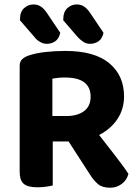

<svg xmlns="http://www.w3.org/2000/svg" viewBox="-20 -857 644 886"><path d="M221.7 -321.6H287.3Q337 -321.6 367.6 -344.1Q398.2 -366.6 398.2 -410.6Q398.2 -454.3 369 -476.8Q339.8 -499.3 279.8 -499.3Q263.5 -499.3 249.3 -498Q235.1 -496.6 221.7 -494.1ZM301 -204.2H70.8V-552.6Q70.8 -572.4 81.9 -583.2Q93.1 -594 111.4 -600.5Q144.2 -611.8 188.6 -616.9Q233 -622 281.3 -622Q416.2 -622 484.3 -565.3Q552.4 -508.6 552.4 -412.1Q552.4 -351.6 519.7 -304.5Q487 -257.5 430.5 -230.8Q374.1 -204.2 301 -204.2ZM273.3 -240 408.6 -271.6Q432 -240.4 456.7 -209.2Q481.4 -178 503.7 -148.9Q526 -119.7 544.2 -95.4Q562.4 -71.1 572.8 -54.3Q564.3 -24.4 540.9 -7.6Q517.5 9.3 489.1 9.3Q452.3 9.3 432.6 -7.2Q412.8 -23.7 395.5 -51.1ZM70.8 -261.1H223.4V-1.2Q213.6 1.5 193.8 4.4Q173.9 7.3 152.8 7.3Q108 7.3 89.4 -8.9Q70.8 -25.2 70.8 -64.7ZM138.9 -686.2 72.4 -763.1V-769.2Q72.4 -802.3 91.1 -819.4Q109.9 -836.5 134.8 -836.5Q154.9 -836.5 169.8 -825.8Q184.8 -815.2 196.9 -796.5L258 -705.8Q252 -677.7 234.6 -666.3Q217.3 -654.8 196.7 -654.8Q179.6 -654.8 164.1 -663.9Q148.7 -672.9 138.9 -686.2ZM338.4 -686.2 272 -763.1V-769.2Q272 -802.1 290.6 -819.3Q309.2 -836.5 334.3 -836.5Q354.4 -836.5 369.4 -825.8Q384.4 -815.2 396.4 -796.5L457.6 -705.8Q451.6 -677.7 434.2 -666.3Q416.8 -654.8 396.2 -654.8Q377.6 -654.8 363.8 -664.3Q350 -673.7 338.4 -686.2Z"/></svg>

Font: Baloo Bhaijaan 2
Style: Regular
Weight: 400
Designer: Sanskriti Dholi, Noopur Datye and Ek Type
Foundry: Ek Type
Version: Version 1.701